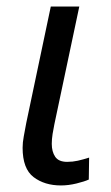

<svg xmlns="http://www.w3.org/2000/svg" viewBox="-20 -556 339 586"><path d="M166 10Q116 10 82.5 -15.5Q49 -41 49 -105Q49 -121 52.5 -139.5Q56 -158 60 -180L135 -536H222L146 -177Q143 -163 140.5 -147Q138 -131 138 -117Q138 -93 148.5 -77.5Q159 -62 185 -62Q202 -62 217.5 -65.5Q233 -69 252 -75L251 -8Q238 -2 213.5 4Q189 10 166 10Z"/></svg>

Font: Noto Sans Display
Style: Italic
Weight: 400
Italic angle: -12°
Designer: Monotype Design Team
Foundry: Monotype Imaging Inc.
Version: Version 2.003